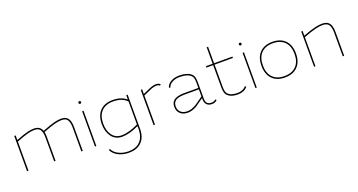

<svg xmlns="http://www.w3.org/2000/svg" viewBox="-49 -1485 4637 2486"><g transform="rotate(-20 2269.0 -242.5)"><path d="M106.4 0H86.9V-485.8H106.4V-422.4Q214.4 -464.8 275.4 -478.5Q320.8 -488.8 355.5 -488.8Q406.7 -488.8 434.6 -466.3Q456.5 -448.7 467.8 -417.5Q582 -462.4 641.1 -476.6Q691.9 -488.8 729.5 -488.8Q781.2 -488.8 809.1 -466.3Q854.5 -430.7 854.5 -330.1V0H835V-330.1Q835 -420.9 797.4 -451.2Q774.4 -469.2 730.5 -469.2Q691.9 -469.2 637.2 -455.6Q581.5 -441.4 473.1 -398.9Q479.5 -370.6 479.5 -330.1V0H460V-330.1Q460 -420.9 422.4 -451.2Q399.4 -469.7 355.5 -469.7Q318.8 -469.7 268.1 -457Q211.9 -442.9 106.4 -401.4Z M1045.4 -615.7Q1050.8 -610.4 1050.8 -602.5Q1050.8 -595.2 1045.4 -589.8Q1040 -584.5 1032.2 -584.5Q1024.9 -584.5 1019 -589.8Q1013.7 -595.2 1013.7 -602.5Q1013.7 -610.4 1019 -615.7Q1024.9 -621.1 1032.2 -621.1Q1040 -621.1 1045.4 -615.7ZM1022.5 0V-485.8H1041.5V0Z M1630.4 -399.4Q1563.5 -467.8 1441.4 -467.8H1439.9Q1335.4 -467.8 1278.8 -407.2Q1223.6 -347.7 1223.6 -241.2Q1223.6 -147.5 1264.6 -86.9Q1312.5 -17.1 1401.4 -17.1Q1494.1 -17.1 1630.4 -81.5ZM1580.6 168.9Q1519 227.1 1414.1 227.1H1412.1Q1336.9 227.1 1274.9 198.7Q1203.1 165.5 1175.3 104.5L1192.9 96.2Q1218.3 152.3 1285.6 182.1Q1343.3 208 1412.1 208Q1510.7 208 1566.9 154.8Q1622.1 103 1629.4 9.3Q1630.4 -3.4 1630.4 -27.8V-60.1Q1498 2.4 1401.4 2.4Q1304.2 2.4 1251 -72.8Q1204.1 -139.2 1204.1 -241.2Q1204.1 -356 1265.1 -420.9Q1327.6 -487.3 1441.4 -487.3Q1557.6 -487.3 1630.4 -426.3V-485.8H1649.4V-34.7Q1649.4 -3.4 1648.9 9.3Q1641.6 111.8 1580.6 168.9Z M1830.1 -485.8H1849.6V-422.4Q1958 -471.2 1978 -477.5Q2012.2 -487.8 2038.6 -487.8Q2077.1 -487.8 2098.1 -465.3L2084 -452.1Q2068.4 -468.3 2038.1 -468.3Q2010.7 -468.3 1970.2 -454.6H1970.7Q1970.7 -454.1 1849.6 -401.4V0H1830.1Z M2539.6 -234.9H2352.1Q2276.4 -234.9 2237.8 -218.3Q2182.1 -193.8 2182.1 -129.9Q2182.1 -76.2 2217.3 -46.9Q2250.5 -19 2305.2 -19H2306.6Q2363.3 -19 2429.7 -60.1Q2452.6 -74.2 2486.3 -99.1Q2534.2 -134.8 2539.6 -138.2ZM2708 -27.3Q2682.6 2.4 2634.8 2.4Q2589.4 2.4 2564.5 -23.9Q2539.6 -50.3 2539.6 -95.7V-114.7Q2447.3 -47.9 2430.2 -37.6Q2365.2 0.5 2306.6 0.5H2305.2Q2242.2 0.5 2203.6 -32.7Q2162.6 -68.4 2162.6 -129.9Q2162.6 -203.1 2223.6 -232.9Q2268.1 -254.4 2352.1 -254.4H2539.6V-326.2Q2539.6 -394 2519.5 -417.5Q2474.1 -470.7 2358.4 -470.7Q2305.7 -470.7 2264.2 -450.7Q2213.9 -427.2 2200.7 -382.3L2182.1 -387.7Q2197.3 -439.5 2252 -466.8Q2298.8 -490.2 2358.4 -490.2Q2482.9 -490.2 2534.7 -430.2Q2558.6 -401.4 2558.6 -326.2V-95.7Q2559.1 -17.1 2634.8 -17.1Q2673.8 -17.1 2693.4 -40Z M2728 -466.3V-485.4H2820.8V-712.4H2840.3V-485.4H3093.3V-466.3H2840.3V-164.1Q2840.3 -93.8 2859.4 -69.3Q2898.4 -19.5 2993.2 -19.5Q3071.8 -19.5 3113.8 -69.3L3128.4 -56.6Q3081.1 0 2993.2 0Q2889.2 0 2844.2 -57.1Q2820.8 -86.9 2820.8 -164.1V-466.3Z M3256.3 -615.7Q3261.7 -610.4 3261.7 -602.5Q3261.7 -595.2 3256.3 -589.8Q3251 -584.5 3243.2 -584.5Q3235.8 -584.5 3230 -589.8Q3224.6 -595.2 3224.6 -602.5Q3224.6 -610.4 3230 -615.7Q3235.8 -621.1 3243.2 -621.1Q3251 -621.1 3256.3 -615.7ZM3233.4 0V-485.8H3252.4V0Z M3466.3 -421.9Q3528.8 -488.3 3642.6 -488.3Q3756.3 -487.8 3818.8 -421.9Q3880.4 -356.9 3880.4 -242.7Q3880.4 -128.4 3818.8 -64Q3756.3 2.4 3642.6 2.4Q3529.3 2.4 3466.3 -63.5Q3405.3 -128.4 3405.3 -242.7Q3405.3 -357.4 3466.3 -421.9ZM3480 -77.6Q3537.1 -17.1 3642.6 -17.1Q3748 -17.1 3805.2 -77.6Q3860.8 -136.7 3860.8 -242.7Q3860.8 -349.1 3805.2 -408.2Q3748 -468.3 3642.6 -468.8Q3537.1 -468.8 3480 -408.2Q3424.3 -349.1 3424.3 -242.7Q3424.3 -136.7 3480 -77.6Z M4060.5 0H4041.5V-485.8H4060.5V-421.9Q4175.8 -464.8 4239.7 -478.5Q4288.1 -488.8 4325.2 -488.8Q4378.9 -488.8 4408.7 -466.8Q4456.5 -430.7 4456.5 -330.1V0H4437V-330.1Q4437 -420.9 4397 -451.2Q4372.6 -469.7 4325.2 -469.7Q4286.6 -469.7 4232.4 -457Q4172.9 -442.9 4060.5 -400.9Z"/></g></svg>

Font: Fortheenas_01
Style: Regular
Weight: 100
Designer: Situjuh Nazara
Version: Version 1.10 September 8, 2014